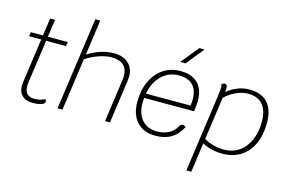

<svg xmlns="http://www.w3.org/2000/svg" viewBox="-118 -1078 2399 1585"><g transform="rotate(15 1081.0 -285.5)"><path d="M120 -140Q118 -120 118 -113Q118 -70 139.5 -48Q161 -26 202 -26Q252 -26 291 -47Q300 -39 300 -29Q300 -22 295.5 -15.5Q291 -9 285 -6Q268 3 247 6.5Q226 10 190 10Q137 10 106 -21Q75 -52 75 -105Q75 -113 77 -131L131 -514H27L32 -550H136L157 -700H199L178 -550H348L343 -514H173Z M911 -406Q911 -396 909 -376L856 0H814L866 -369Q868 -391 868 -400Q868 -460 833 -491Q798 -522 731 -522Q682 -522 623.5 -502Q565 -482 513 -447L450 0H408L519 -791H561L519 -489Q633 -560 742 -560Q820 -560 865.5 -518.5Q911 -477 911 -406Z M1076 -268Q1074 -240 1074 -225Q1074 -133 1120.5 -80.5Q1167 -28 1248 -28Q1306 -28 1349 -50.5Q1392 -73 1414 -115Q1424 -135 1442 -135Q1458 -135 1469 -124Q1435 -56 1379.5 -23Q1324 10 1244 10Q1144 10 1087 -52Q1030 -114 1030 -223Q1030 -322 1065.5 -398.5Q1101 -475 1164 -517.5Q1227 -560 1309 -560Q1408 -560 1459.5 -508.5Q1511 -457 1511 -359Q1511 -325 1503 -268ZM1081 -306H1462Q1467 -334 1467 -358Q1467 -439 1426.5 -480.5Q1386 -522 1306 -522Q1221 -522 1160.5 -463.5Q1100 -405 1081 -306ZM1410 -783H1455L1333 -632H1287Z M2109 -329Q2109 -225 2073.5 -148.5Q2038 -72 1972 -31Q1906 10 1817 10Q1769 10 1722.5 -1.5Q1676 -13 1645 -32L1610 220H1568L1657 -413Q1668 -494 1668 -514Q1668 -534 1663 -543Q1667 -547 1676 -550.5Q1685 -554 1692 -554Q1712 -554 1712 -520V-514Q1712 -505 1710 -494L1709 -487Q1748 -521 1797.5 -540.5Q1847 -560 1898 -560Q2003 -560 2056 -502Q2109 -444 2109 -329ZM2066 -329Q2066 -424 2023 -474Q1980 -524 1898 -524Q1849 -524 1796.5 -500.5Q1744 -477 1702 -436L1651 -72Q1683 -51 1728.5 -38.5Q1774 -26 1822 -26Q1894 -26 1949.5 -63.5Q2005 -101 2035.5 -170Q2066 -239 2066 -329Z"/></g></svg>

Font: Krub ExtraLight
Style: Italic
Weight: 275
Italic angle: -8°
Designer: Ekaluck Peanpanawate
Foundry: Cadson Demak Co.,Ltd.
Version: Version 1.000; ttfautohint (v1.6)